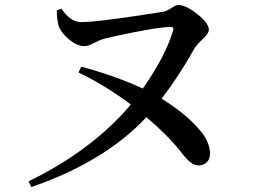

<svg xmlns="http://www.w3.org/2000/svg" viewBox="-20 -729 1040 778"><path d="M210 -686.5 228.5 -694.3Q263.7 -641.6 305.7 -639.6Q368.2 -637.7 642.6 -681.6Q655.3 -683.6 680.7 -700.2Q693.4 -709 703.1 -709Q733.4 -709 783.2 -668.9Q826.2 -633.8 826.2 -608.4Q826.2 -592.8 799.8 -569.3Q776.4 -546.9 767.6 -532.2Q706.1 -421.9 634.8 -329.1Q739.3 -264.6 794.9 -195.3Q798.8 -191.4 800.8 -188.5Q831.1 -144.5 831.1 -107.4Q831.1 -72.3 800.8 -61.5Q793 -58.6 785.2 -58.6Q759.8 -58.6 732.4 -89.8Q723.6 -99.6 710.9 -116.2Q655.3 -185.5 573.2 -253.9Q405.3 -75.2 114.3 26.4Q110.4 28.3 107.4 29.3L95.7 5.9Q347.7 -117.2 502.9 -296.9Q506.8 -301.8 509.8 -305.7Q405.3 -383.8 297.9 -435.5L309.6 -459Q455.1 -418.9 558.6 -370.1Q648.4 -498 679.7 -599.6Q681.6 -603.5 682.6 -607.4Q684.6 -619.1 674.8 -620.1Q611.3 -619.1 431.6 -579.1Q407.2 -573.2 396.5 -570.3Q387.7 -568.4 350.6 -549.8Q334 -542 322.3 -542Q285.2 -542 244.1 -584Q224.6 -604.5 217.8 -623Q210 -653.3 210 -686.5Z"/></svg>

Font: GenYoMin JP SemiBold
Style: Regular
Weight: 600
Version: Version 1.001;PS 1;hotconv 16.6.51;makeotf.lib2.5.65220 DEVE